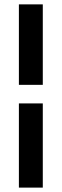

<svg xmlns="http://www.w3.org/2000/svg" viewBox="-20 -731 286 883"><path d="M176.8 -710.9V-340.8H66.9V-710.9ZM176.8 131.8H66.9V-255.4H176.8Z"/></svg>

Font: Vazirmatn UI Medium
Style: Regular
Weight: 500
Designer: Saber Rastikerdar
Foundry: Saber Rastikerdar
Version: Version 33.003